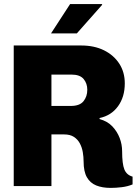

<svg xmlns="http://www.w3.org/2000/svg" viewBox="-20 -908 667 937"><path d="M520 9Q479 9 449.5 -3Q420 -15 404 -43Q388 -71 388 -120Q388 -142 384 -165.5Q380 -189 369.5 -208.5Q359 -228 340.5 -240Q322 -252 293 -252H231V0H47V-686H376Q440 -686 487.5 -662.5Q535 -639 562 -597.5Q589 -556 589 -501Q589 -435 556 -389.5Q523 -344 466 -332V-327Q505 -316 528.5 -291Q552 -266 564 -234.5Q576 -203 576 -170Q576 -108 587 -81Q598 -54 627 -46V-8Q603 2 574.5 5.5Q546 9 520 9ZM231 -391H326Q369 -391 387.5 -414Q406 -437 406 -470Q406 -501 388 -522.5Q370 -544 329 -544H231ZM229 -745 322 -888H477L479 -885L355 -745Z"/></svg>

Font: Chivo Mono ExtraBold
Style: Regular
Weight: 800
Monospace: yes
Designer: Hector Gatti
Foundry: Omnibus-Type
Version: Version 1.008